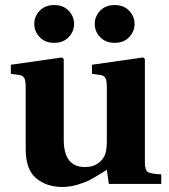

<svg xmlns="http://www.w3.org/2000/svg" viewBox="-20 -730 669 762"><path d="M377.5 -582.5Q356 -605 356 -635Q356 -665 377.5 -687.5Q399 -710 435 -710Q471 -710 492.5 -687.5Q514 -665 514 -635Q514 -605 492.5 -582.5Q471 -560 435 -560Q399 -560 377.5 -582.5ZM137.5 -582.5Q116 -605 116 -635Q116 -665 137.5 -687.5Q159 -710 195 -710Q231 -710 252.5 -687.5Q274 -665 274 -635Q274 -605 252.5 -582.5Q231 -560 195 -560Q159 -560 137.5 -582.5ZM23 -437V-473L226 -502L233 -496V-176Q233 -67 317 -67Q348 -67 368 -81Q388 -95 396 -114Q404 -134 404 -170V-381Q404 -410 398.5 -420Q393 -430 380 -432L345 -437V-473L548 -502L555 -496V-87Q555 -56 566 -48Q577 -40 620 -38V0H412L404 -56Q398 -52 372.5 -36.5Q347 -21 331 -13Q315 -5 286 3.5Q257 12 227 12Q165 12 123.5 -22.5Q82 -57 82 -138V-381Q82 -410 76.5 -420Q71 -430 58 -432Z"/></svg>

Font: Heuristica
Style: Bold
Weight: 700
Version: Version 1.0.2